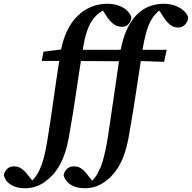

<svg xmlns="http://www.w3.org/2000/svg" viewBox="-183 -759 1018 1018"><path d="M-49 239Q-83 239 -107 229.5Q-131 220 -144.5 204.5Q-158 189 -163 170Q-159 150 -145 136.5Q-131 123 -109 123Q-92 123 -79.5 129Q-67 135 -55 146.5Q-43 158 -29 177L-6 205H-17H-11L-18 206Q-7 194 4.5 179Q16 164 26 143Q35 124 43 99Q51 74 58 40Q65 6 72 -39Q89 -146 104 -253.5Q119 -361 136 -469Q147 -540 171 -591.5Q195 -643 229 -675.5Q263 -708 303 -723.5Q343 -739 385 -739Q421 -739 448.5 -728.5Q476 -718 492.5 -701Q509 -684 514 -666Q511 -645 498 -631Q485 -617 464 -617Q440 -617 422 -629.5Q404 -642 386 -667L358 -710L376 -712H370L381 -713Q358 -702 339 -687Q320 -672 304.5 -649Q289 -626 277 -589.5Q265 -553 256 -497Q238 -388 221.5 -274.5Q205 -161 186 -54Q177 2 164 43.5Q151 85 134 115.5Q117 146 95 170Q76 190 53.5 206Q31 222 5 230.5Q-21 239 -49 239ZM38 -436 48 -485 175 -501V-495H494L485 -434L171 -436ZM268 239Q234 239 210.5 229.5Q187 220 173 204.5Q159 189 154 170Q158 150 172 136.5Q186 123 209 123Q226 123 238.5 129Q251 135 262.5 146.5Q274 158 288 177L310 204L293 202H310L302 204Q313 192 323.5 178Q334 164 343 143Q353 124 360.5 99Q368 74 375.5 40Q383 6 390 -39Q406 -146 421.5 -253.5Q437 -361 453 -469Q464 -546 487.5 -598Q511 -650 542 -681Q573 -712 609.5 -725.5Q646 -739 683 -739Q720 -739 748 -728Q776 -717 793.5 -700Q811 -683 815 -664Q812 -643 797.5 -628Q783 -613 762 -613Q739 -613 721.5 -626Q704 -639 686 -665L657 -711L674 -712H665L672 -711Q655 -699 641 -684Q627 -669 615 -646.5Q603 -624 592.5 -588Q582 -552 573 -497Q556 -388 539 -274.5Q522 -161 503 -54Q494 2 481 43.5Q468 85 451 115.5Q434 146 412 170Q394 190 371 206Q348 222 322.5 230.5Q297 239 268 239ZM355 -436 366 -485 493 -501V-495H701L687 -431L488 -438Z"/></svg>

Font: Source Serif 4 SemiBold
Style: Italic
Weight: 600
Italic angle: -12°
Designer: Frank Grießhammer
Foundry: Adobe Systems Incorporated
Version: Version 4.004;hotconv 1.0.116;makeotfexe 2.5.65601